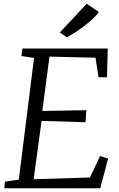

<svg xmlns="http://www.w3.org/2000/svg" viewBox="-20 -1001 635 1021"><path d="M3 0 6 -35 80 -46 161 -693 94 -703 99 -743H553L549 -590H504L488 -694L243 -700L205 -411L439 -415L435 -351L201 -358L159 -48L458 -57L512 -171L555 -158L513 0ZM298 -828 441 -981 505.5 -937Q489 -913.5 457.8 -886.8Q426.5 -860 393 -837.5Q359.5 -815 335.5 -803Z"/></svg>

Font: Merriweather 7pt Light
Style: Italic
Weight: 300
Italic angle: -7.8°
Designer: Eben Sorkin
Foundry: Eben Sorkin
Version: Version 2.200;gftools[0.9.31]